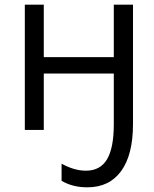

<svg xmlns="http://www.w3.org/2000/svg" viewBox="-20 -555 656 820"><path d="M353 245Q289 245 243 217V144Q297 174 347 174Q408 174 437 125.5Q466 77 466 -24V-241H167V0H86V-535H167V-311H466V-535H548V-25Q548 106 497.5 175.5Q447 245 353 245Z"/></svg>

Font: Stephens Clock
Style: Regular
Weight: 400
Designer: Peter Wiegel (catfonts.de) with slight modifications by DT1.org
Version: Version 0.9.1